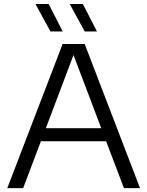

<svg xmlns="http://www.w3.org/2000/svg" viewBox="-20 -966 756 986"><path d="M17.5 0 301.5 -740H415L699 0H616.5L525 -240.5H190L99 0ZM215.5 -307.5H500L357.5 -683.5ZM415 -804.5 338 -945.5H405.5L478 -804.5ZM239 -804.5 162 -945.5H230L302 -804.5Z"/></svg>

Font: Encode Sans Semi Expanded
Style: Regular
Weight: 400
Width: 6
Designer: Multiple Designers
Foundry: Impallari Type
Version: Version 3.000; ttfautohint (v1.8.3) -l 8 -r 50 -G 200 -x 14 